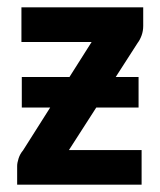

<svg xmlns="http://www.w3.org/2000/svg" viewBox="-20 -505 437 525"><path d="M39.6 -294.4H169.9L230.5 -390.1H38.6V-484.9H371.6V-434.1Q371.6 -420.4 367.2 -408.2Q362.8 -396 356.4 -387.7L296.4 -294.4H358.9V-210.9H243.2L168.5 -94.7H367.2V0H26.9V-51.3Q26.9 -59.6 30.8 -71.8Q34.7 -84 43 -93.8L117.2 -210.9H39.6Z"/></svg>

Font: Carlito
Style: Bold
Weight: 700
Designer: Lukasz Dziedzic
Foundry: tyPoland Lukasz Dziedzic
Version: Version 1.104